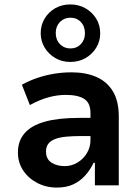

<svg xmlns="http://www.w3.org/2000/svg" viewBox="-20 -838 631 868"><path d="M237 10Q188 10 147.5 -11.5Q107 -33 84 -68.5Q61 -104 61 -149Q61 -201 91.5 -236Q122 -271 183 -288Q244 -305 336 -305H407V-223H350Q308 -223 278 -220Q248 -217 228 -209Q208 -201 198 -187.5Q188 -174 188 -153Q188 -119 212.5 -103Q237 -87 273 -87Q303 -87 330 -103Q357 -119 373 -146Q389 -173 389 -205V-327Q389 -373 360.5 -391Q332 -409 277 -409Q240 -409 200.5 -398.5Q161 -388 115 -363L79 -455Q114 -474 149.5 -486Q185 -498 224 -504.5Q263 -511 304 -511Q368 -511 416 -490Q464 -469 490.5 -425Q517 -381 517 -311V0H409V-102H403Q388 -70 365 -44.5Q342 -19 311 -4.5Q280 10 237 10ZM298 -558Q260 -558 230 -575.5Q200 -593 182 -622.5Q164 -652 164 -688Q164 -725 182 -754.5Q200 -784 230 -801Q260 -818 298 -818Q335 -818 365.5 -801Q396 -784 414.5 -754.5Q433 -725 433 -687Q433 -651 414.5 -621.5Q396 -592 366 -575Q336 -558 298 -558ZM298 -619Q327 -619 345.5 -638.5Q364 -658 364 -688Q364 -719 345.5 -738.5Q327 -758 298 -758Q270 -758 251 -738.5Q232 -719 232 -689Q232 -658 251 -638.5Q270 -619 298 -619Z"/></svg>

Font: Nunito Sans 7pt SemiCondensed
Style: Bold
Weight: 700
Width: 4
Designer: Vernon Adams
Foundry: Vernon Adams
Version: Version 3.101;gftools[0.9.27]